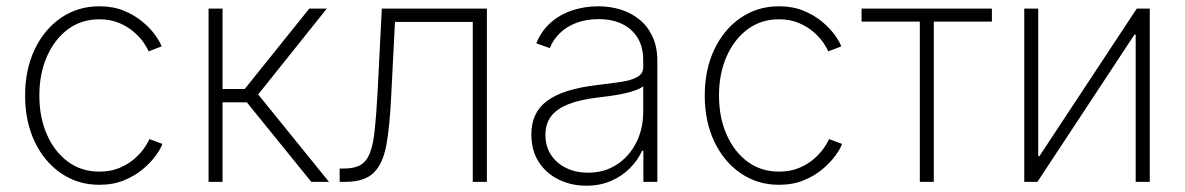

<svg xmlns="http://www.w3.org/2000/svg" viewBox="-20 -573 3733 605"><path d="M293 9.3Q225.6 9.3 172.6 -26.9Q119.6 -63 89.4 -126.5Q59.1 -189.9 59.1 -272Q59.1 -354 89.4 -417.5Q119.6 -481 172.6 -517.1Q225.6 -553.2 293 -553.2Q336.4 -553.2 370.6 -539.1Q404.8 -524.9 429.4 -504.2Q454.1 -483.4 469.2 -462.2Q484.4 -440.9 489.3 -426.8L448.2 -411.1Q444.8 -420.4 433.6 -437.3Q422.4 -454.1 403.1 -471.2Q383.8 -488.3 356.4 -500.2Q329.1 -512.2 293 -512.2Q236.3 -512.2 193.8 -480.5Q151.4 -448.7 127.7 -394.5Q104 -340.3 104 -272Q104 -203.6 127.7 -149.4Q151.4 -95.2 193.8 -63.7Q236.3 -32.2 293 -32.2Q329.1 -32.2 357.2 -44.2Q385.3 -56.2 404.8 -73.7Q424.3 -91.3 435.8 -108.4Q447.3 -125.5 450.7 -134.8L491.7 -119.6Q486.8 -105 471.4 -83.5Q456.1 -62 431.2 -40.8Q406.2 -19.5 371.6 -5.1Q336.9 9.3 293 9.3Z M637.2 0V-545.9H681.2V-292.5H751L954.6 -545.9H1009.8L793.5 -275.4L1016.6 0H960.9L757.8 -250.5H681.2V0Z M1050.3 0V-42H1064.9Q1096.7 -42 1115.7 -53Q1134.8 -64 1145.3 -90.1Q1155.8 -116.2 1160.6 -161.6Q1165.5 -207 1169.4 -275.9L1183.1 -545.9H1514.2V0H1469.7V-503.9H1224.6L1212.4 -265.1Q1208 -174.3 1197.3 -115.5Q1186.5 -56.6 1157.2 -28.3Q1127.9 0 1068.4 0Z M1827.6 12.2Q1780.8 12.2 1741.2 -6.8Q1701.7 -25.9 1678 -62Q1654.3 -98.1 1654.3 -149.9Q1654.3 -184.1 1666.5 -210.2Q1678.7 -236.3 1703.9 -255.1Q1729 -273.9 1768.6 -286.4Q1808.1 -298.8 1862.8 -305.2Q1904.3 -310.1 1936.8 -314.9Q1969.2 -319.8 1988 -330.3Q2006.8 -340.8 2006.8 -361.3V-383.8Q2006.8 -423.8 1990 -452.4Q1973.1 -481 1941.7 -496.8Q1910.2 -512.7 1866.2 -512.7Q1827.1 -512.7 1796.4 -501Q1765.6 -489.3 1744.4 -468.8Q1723.1 -448.2 1712.4 -421.4L1669.9 -436.5Q1686 -476.1 1715.6 -502Q1745.1 -527.8 1783.9 -540.5Q1822.8 -553.2 1865.2 -553.2Q1901.9 -553.2 1935.3 -543Q1968.8 -532.7 1994.9 -511.5Q2021 -490.2 2036.1 -457.8Q2051.3 -425.3 2051.3 -380.9V0H2007.3V-98.1H2003.4Q1989.3 -67.4 1964.4 -42.5Q1939.5 -17.6 1905 -2.7Q1870.6 12.2 1827.6 12.2ZM1833 -28.8Q1883.8 -28.8 1922.9 -54Q1961.9 -79.1 1984.4 -122.8Q2006.8 -166.5 2006.8 -221.2V-301.3Q1998.5 -294.4 1983.2 -288.8Q1967.8 -283.2 1948.5 -278.8Q1929.2 -274.4 1908.2 -271.5Q1887.2 -268.6 1867.2 -266.1Q1807.6 -259.3 1770.5 -244.4Q1733.4 -229.5 1716.1 -206.1Q1698.7 -182.6 1698.7 -148.4Q1698.7 -111.8 1716.3 -85Q1733.9 -58.1 1764.4 -43.5Q1794.9 -28.8 1833 -28.8Z M2434.6 9.3Q2367.2 9.3 2314.2 -26.9Q2261.2 -63 2231 -126.5Q2200.7 -189.9 2200.7 -272Q2200.7 -354 2231 -417.5Q2261.2 -481 2314.2 -517.1Q2367.2 -553.2 2434.6 -553.2Q2478 -553.2 2512.2 -539.1Q2546.4 -524.9 2571 -504.2Q2595.7 -483.4 2610.8 -462.2Q2626 -440.9 2630.9 -426.8L2589.8 -411.1Q2586.4 -420.4 2575.2 -437.3Q2564 -454.1 2544.7 -471.2Q2525.4 -488.3 2498 -500.2Q2470.7 -512.2 2434.6 -512.2Q2377.9 -512.2 2335.4 -480.5Q2293 -448.7 2269.3 -394.5Q2245.6 -340.3 2245.6 -272Q2245.6 -203.6 2269.3 -149.4Q2293 -95.2 2335.4 -63.7Q2377.9 -32.2 2434.6 -32.2Q2470.7 -32.2 2498.8 -44.2Q2526.9 -56.2 2546.4 -73.7Q2565.9 -91.3 2577.4 -108.4Q2588.9 -125.5 2592.3 -134.8L2633.3 -119.6Q2628.4 -105 2613 -83.5Q2597.7 -62 2572.8 -40.8Q2547.9 -19.5 2513.2 -5.1Q2478.5 9.3 2434.6 9.3Z M2878.4 0V-504.9H2694.8V-545.9H3105.5V-504.9H2922.4V0Z M3603 0H3558.6V-463.9H3554.7L3249 0H3207.5V-545.9H3251.5V-81.1H3255.4L3562 -545.9H3603Z"/></svg>

Font: Inter ExtraLight
Style: Regular
Weight: 250
Designer: Rasmus Andersson
Foundry: rsms
Version: Version 4.001;git-66647c0bb